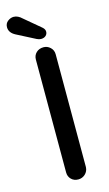

<svg xmlns="http://www.w3.org/2000/svg" viewBox="-154 -936 556 983"><g transform="rotate(-15 124.0 -445.0)"><path d="M186 -51Q185 -29 169.5 -14.5Q154 0 133 0Q110 0 95.5 -14.5Q81 -29 81 -51V-649Q81 -671 96 -685.5Q111 -700 135 -700Q155 -700 170.5 -685.5Q186 -671 186 -649ZM134 -744Q129 -744 123.5 -745.5Q118 -747 112 -750L13 -801Q-19 -818 -19 -847Q-19 -867 -4 -878.5Q11 -890 27 -890Q39 -890 50 -884.5Q61 -879 69 -871L156 -798Q163 -792 166 -786Q169 -780 169 -774Q169 -761 159.5 -752.5Q150 -744 134 -744Z"/></g></svg>

Font: Quicksand SemiBold
Style: Regular
Weight: 600
Designer: Andrew Paglinawan
Foundry: Andrew Paglinawan
Version: Version 3.006